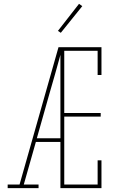

<svg xmlns="http://www.w3.org/2000/svg" viewBox="-20 -981 640 1001"><path d="M20 0V-19H82L285 -735H509V-590H489V-716H315V-392H505V-373H315V-19H489V-145H509V0H295V-241H167L104 -19H181V0ZM172 -260H295V-695Q281 -644 266.5 -592.5Q252 -541 237 -490ZM297 -810 282 -820 392 -961 409 -949Z"/></svg>

Font: Iosevka HT Thin Extended
Style: Regular
Weight: 100
Width: 7
Monospace: yes
Designer: Belleve Invis
Foundry: Belleve Invis
Version: Version 32.3.0; ttfautohint (v1.8.4)